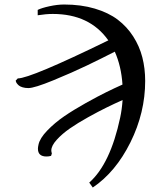

<svg xmlns="http://www.w3.org/2000/svg" viewBox="-20 -755 677 855"><path d="M147.9 -687V-710.9Q165.5 -719.7 200.7 -727.3Q235.8 -734.9 265.6 -734.9Q340.8 -734.9 401.9 -716.8Q462.9 -698.7 504.2 -667.5Q545.4 -636.2 573.2 -592.8Q601.1 -549.3 613.8 -499.8Q626.5 -450.2 626.5 -394.5Q626.5 -253.4 560.8 -121.1Q495.1 11.2 393.1 80.1L377.4 58.1Q471.2 -24.9 515.1 -231Q522.9 -267.1 525.9 -309.6Q489.7 -293.5 454.3 -276.1Q418.9 -258.8 372.3 -232.9Q325.7 -207 291.3 -183.1Q256.8 -159.2 232.7 -132.6Q208.5 -106 208.5 -85Q208.5 -79.1 210.9 -71.8L207.5 -61Q198.2 -58.1 187 -58.1Q148.9 -58.1 148.9 -92.8Q148.9 -99.6 151.4 -110.8Q157.2 -139.2 190.4 -173.6Q223.6 -208 265.1 -236.6Q306.6 -265.1 361.3 -295.7Q416 -326.2 452.6 -344.2Q489.3 -362.3 525.4 -378.4Q520 -460.4 491.2 -524.9Q432.1 -494.6 367.2 -463.4Q302.2 -432.1 217.8 -397.5Q133.3 -362.8 106.4 -362.8Q91.8 -362.8 80.6 -366.2Q69.3 -369.6 63.7 -374.5Q58.1 -379.4 54.7 -384.3Q51.3 -389.2 50.8 -392.6L49.8 -396L59.1 -405.8Q115.2 -405.8 462.4 -575.2Q379.4 -692.9 214.8 -692.9Q185.1 -692.9 147.9 -687Z"/></svg>

Font: Flanker
Style: Italic
Weight: 400
Italic angle: -12°
Designer: Flanker
Version: Version 2.027